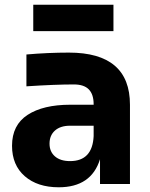

<svg xmlns="http://www.w3.org/2000/svg" viewBox="-20 -780 634 814"><path d="M404 -105Q367 14 229 14Q139 14 85 -33Q31 -80 31 -162Q31 -250 97 -293Q163 -336 278 -336H377V-338Q377 -380 356.5 -401Q336 -422 293 -422Q214 -422 92 -414V-549Q184 -557 272 -557Q531 -557 531 -336V0H404ZM277 -97Q372 -97 377 -203V-247H277Q236 -247 213 -226.5Q190 -206 190 -171Q190 -137 213 -117Q236 -97 277 -97ZM121 -760H461V-648H121Z"/></svg>

Font: Sora-SIA
Style: Bold
Weight: 700
Designer: Jonathan Barnbrook, Julián Moncada
Foundry: Barnbrook Fonts
Version: Version 2.000